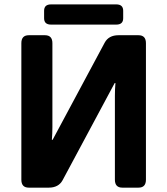

<svg xmlns="http://www.w3.org/2000/svg" viewBox="-20 -862 769 882"><path d="M214.4 -749Q182.6 -749 182.6 -778.3V-812.5Q182.6 -841.8 214.4 -841.8H514.2Q545.9 -841.8 545.9 -812.5V-778.3Q545.9 -749 514.2 -749ZM112.3 0Q78.1 0 78.1 -36.6V-663.6Q78.1 -700.2 112.3 -700.2H186.5Q220.7 -700.2 220.7 -663.6V-278.3Q220.7 -249 218.3 -219.7H221.7L460.9 -666Q479.5 -700.2 524.4 -700.2H616.2Q650.4 -700.2 650.4 -663.6V-36.6Q650.4 0 616.2 0H542Q507.8 0 507.8 -36.6V-421.9Q507.8 -451.2 510.3 -480.5H506.8L267.6 -34.2Q249 0 204.1 0Z"/></svg>

Font: Istok
Style: Bold
Weight: 700
Designer: Andrey V. Panov
Foundry: Andrey V. Panov
Version: Version 1.0.1